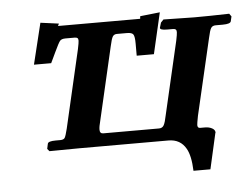

<svg xmlns="http://www.w3.org/2000/svg" viewBox="-45 -517 900 689"><g transform="rotate(-5 404.5 -172.5)"><path d="M394 -397Q383.8 -397 378.9 -389.4Q374 -381.8 368.2 -355L307.1 -90.8Q301.8 -71.3 301.8 -60.1Q301.8 -45.9 314 -45.9H515.1Q527.3 -45.9 532.7 -55.9Q538.1 -65.9 543 -90.8L604 -354Q608.9 -377.4 608.9 -384.8Q608.9 -391.6 606 -394.3Q603 -397 596.2 -397H575.2Q548.3 -397 549.8 -405.8L555.2 -423.8L564.9 -434.1L675.8 -432.1Q727.5 -432.1 801.8 -434.1L809.1 -423.8L805.2 -407.2Q803.7 -397 774.9 -397H750Q738.3 -397 733.2 -389.2Q728 -381.3 722.2 -354L658.2 -79.1Q652.8 -51.3 652.8 -45.9Q652.8 -35.2 662.1 -35.2H679.2Q694.3 -35.2 705.1 -29.3Q715.8 -23.4 715.8 -14.2Q715.8 -12.2 714.8 -11.2L686 116.2H625Q623 61.5 607.9 35.6Q587.9 0 544.9 0H223.1L116.2 1L108.9 -7.8L112.8 -25.9Q114.3 -35.2 142.1 -35.2H158.2Q170.4 -35.2 174.6 -41.5Q178.7 -47.9 185.1 -74.2L250 -355Q254.9 -378.4 254.9 -384.8Q254.9 -391.6 252 -394.3Q249 -397 242.2 -397H209Q194.3 -397 188.7 -390.1Q183.1 -383.3 168 -351.1L159.2 -332.5L149.9 -313H87.9L124 -460.9L189.9 -452.1L186 -443.8H481.9Q481.9 -448.2 482.9 -453.1L554.2 -460.9L520 -313H458V-340.8V-356.9Q458 -381.8 453.1 -389.4Q448.2 -397 430.2 -397Z"/></g></svg>

Font: Linux Libertine G
Style: Semibold Italic
Weight: 600
Italic angle: -11.5°
Designer: Philipp H. Poll
Foundry: Philipp H. Poll
Version: Version 5.1.1